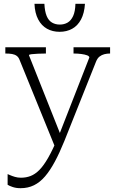

<svg xmlns="http://www.w3.org/2000/svg" viewBox="-20 -757 606 1008"><path d="M293 -590Q256 -590 227 -606Q198 -622 180.5 -655Q163 -688 161 -737H213Q215 -697 225 -673Q235 -649 253 -638.5Q271 -628 294 -628Q317 -628 335 -638.5Q353 -649 364 -673Q375 -697 376 -737H426Q423 -688 405.5 -655Q388 -622 359 -606Q330 -590 293 -590ZM303 -37 294 -8 269 15 83 -442Q78 -456 68 -463.5Q58 -471 43.5 -473.5Q29 -476 9 -476H8V-509H221V-476H219Q199 -476 179 -475Q159 -474 145.5 -472.5Q132 -471 132 -467ZM318 -17Q293 45 268 91.5Q243 138 216.5 169Q190 200 158.5 215.5Q127 231 88 231Q65 231 47 225Q29 219 20 213V157Q23 158 33 162.5Q43 167 58 171.5Q73 176 90 176Q117 176 140.5 167Q164 158 186.5 135.5Q209 113 233 71Q257 29 284 -35L290 -48L449 -455Q449 -462 437.5 -466.5Q426 -471 407 -473.5Q388 -476 369 -476H366V-509H558V-476H557Q542 -476 528 -472.5Q514 -469 502.5 -460Q491 -451 484 -433Z"/></svg>

Font: Roboto Serif 36pt ExtraLight
Style: Regular
Weight: 250
Designer: Greg Gazdowicz
Foundry: Commercial Type
Version: Version 1.008